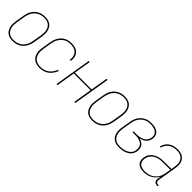

<svg xmlns="http://www.w3.org/2000/svg" viewBox="222 -1538 2557 2557"><g transform="rotate(45 1500.0 -260.0)"><path d="M196 8Q169 8 142.5 2Q116 -4 95.5 -19Q75 -34 62 -56.5Q49 -79 42.5 -105Q36 -131 37.5 -158.5Q39 -186 43 -213L63 -333Q67 -358 75 -383.5Q83 -409 97 -432Q111 -455 131 -474Q151 -493 175 -505.5Q199 -518 225 -523Q251 -528 277 -528Q304 -528 330.5 -522Q357 -516 377.5 -501Q398 -486 411.5 -463.5Q425 -441 431 -415Q437 -389 436 -361.5Q435 -334 431 -307L411 -187Q407 -162 398.5 -136.5Q390 -111 376 -88Q362 -65 342 -46Q322 -27 298 -14.5Q274 -2 248 3Q222 8 196 8ZM197 -10Q220 -10 243.5 -15Q267 -20 289 -31.5Q311 -43 329.5 -60.5Q348 -78 360.5 -99.5Q373 -121 380 -144Q387 -167 391 -190L411 -310Q415 -334 416 -359Q417 -384 412.5 -407Q408 -430 396.5 -450.5Q385 -471 366.5 -485Q348 -499 324.5 -504.5Q301 -510 276 -510Q253 -510 229.5 -505Q206 -500 184.5 -488.5Q163 -477 144.5 -459.5Q126 -442 113.5 -420.5Q101 -399 93.5 -376Q86 -353 82 -330L62 -210Q59 -186 57.5 -161Q56 -136 61 -113Q66 -90 77.5 -69.5Q89 -49 107 -35Q125 -21 148.5 -15.5Q172 -10 197 -10Z M704 8Q676 8 649 2Q622 -4 600.5 -18.5Q579 -33 564.5 -55Q550 -77 543.5 -103Q537 -129 537.5 -157Q538 -185 543 -213L563 -333Q567 -358 575 -383Q583 -408 597 -431Q611 -454 630.5 -473.5Q650 -493 674 -505.5Q698 -518 724 -523Q750 -528 775 -528Q798 -528 821.5 -524Q845 -520 865 -510.5Q885 -501 900 -485Q915 -469 924 -448.5Q933 -428 935 -404.5Q937 -381 933 -357L932 -353H913L914 -357Q917 -378 915 -398.5Q913 -419 906 -437.5Q899 -456 885.5 -470.5Q872 -485 854.5 -494Q837 -503 816.5 -506.5Q796 -510 775 -510Q752 -510 728.5 -505.5Q705 -501 683.5 -489Q662 -477 644 -459Q626 -441 613 -420Q600 -399 593 -376Q586 -353 582 -330L562 -210Q558 -185 557.5 -160Q557 -135 562.5 -111.5Q568 -88 580.5 -68Q593 -48 612 -34.5Q631 -21 655 -15.5Q679 -10 704 -10Q734 -10 765 -18.5Q796 -27 822.5 -46.5Q849 -66 867.5 -93Q886 -120 897 -150L914 -143Q902 -111 881.5 -81.5Q861 -52 832.5 -31Q804 -10 770.5 -1Q737 8 704 8Z M1016 0 1102 -520H1122L1082 -281H1398L1438 -520H1458L1372 0H1352L1395 -263H1079L1036 0Z M1696 8Q1669 8 1642.5 2Q1616 -4 1595.5 -19Q1575 -34 1562 -56.5Q1549 -79 1542.5 -105Q1536 -131 1537.5 -158.5Q1539 -186 1543 -213L1563 -333Q1567 -358 1575 -383.5Q1583 -409 1597 -432Q1611 -455 1631 -474Q1651 -493 1675 -505.5Q1699 -518 1725 -523Q1751 -528 1777 -528Q1804 -528 1830.5 -522Q1857 -516 1877.5 -501Q1898 -486 1911.5 -463.5Q1925 -441 1931 -415Q1937 -389 1936 -361.5Q1935 -334 1931 -307L1911 -187Q1907 -162 1898.5 -136.5Q1890 -111 1876 -88Q1862 -65 1842 -46Q1822 -27 1798 -14.5Q1774 -2 1748 3Q1722 8 1696 8ZM1697 -10Q1720 -10 1743.5 -15Q1767 -20 1789 -31.5Q1811 -43 1829.5 -60.5Q1848 -78 1860.5 -99.5Q1873 -121 1880 -144Q1887 -167 1891 -190L1911 -310Q1915 -334 1916 -359Q1917 -384 1912.5 -407Q1908 -430 1896.5 -450.5Q1885 -471 1866.5 -485Q1848 -499 1824.5 -504.5Q1801 -510 1776 -510Q1753 -510 1729.5 -505Q1706 -500 1684.5 -488.5Q1663 -477 1644.5 -459.5Q1626 -442 1613.5 -420.5Q1601 -399 1593.5 -376Q1586 -353 1582 -330L1562 -210Q1559 -186 1557.5 -161Q1556 -136 1561 -113Q1566 -90 1577.5 -69.5Q1589 -49 1607 -35Q1625 -21 1648.5 -15.5Q1672 -10 1697 -10Z M2203 8Q2175 8 2148 2.5Q2121 -3 2099.5 -17.5Q2078 -32 2063.5 -54.5Q2049 -77 2043 -103Q2037 -129 2037.5 -157Q2038 -185 2043 -213L2063 -333Q2067 -359 2075.5 -384.5Q2084 -410 2098.5 -433Q2113 -456 2134 -475.5Q2155 -495 2179.5 -507Q2204 -519 2230 -523.5Q2256 -528 2282 -528Q2303 -528 2324 -525Q2345 -522 2364 -515Q2383 -508 2399 -496Q2415 -484 2424.5 -467Q2434 -450 2436.5 -429Q2439 -408 2436 -387Q2432 -366 2421 -345Q2410 -324 2393 -309.5Q2376 -295 2354.5 -286Q2333 -277 2311 -272Q2335 -265 2356.5 -253Q2378 -241 2391.5 -221.5Q2405 -202 2409 -177.5Q2413 -153 2409 -127Q2405 -105 2395 -84.5Q2385 -64 2368.5 -47.5Q2352 -31 2331.5 -20.5Q2311 -10 2289.5 -3.5Q2268 3 2246 5.5Q2224 8 2203 8ZM2203 -10Q2222 -10 2242 -12.5Q2262 -15 2281.5 -20.5Q2301 -26 2319.5 -35.5Q2338 -45 2353.5 -59Q2369 -73 2377.5 -91.5Q2386 -110 2389 -130Q2393 -150 2390 -170.5Q2387 -191 2377.5 -207Q2368 -223 2351.5 -234Q2335 -245 2316.5 -251.5Q2298 -258 2278 -260.5Q2258 -263 2237 -263H2184L2187 -281H2240Q2258 -281 2276.5 -282.5Q2295 -284 2313 -289Q2331 -294 2349 -302Q2367 -310 2381.5 -323Q2396 -336 2404.5 -353.5Q2413 -371 2416 -389Q2419 -408 2417 -426Q2415 -444 2406 -458.5Q2397 -473 2383 -483Q2369 -493 2352.5 -499Q2336 -505 2318 -507.5Q2300 -510 2282 -510Q2258 -510 2234.5 -506Q2211 -502 2188 -490.5Q2165 -479 2146 -461Q2127 -443 2114 -422Q2101 -401 2093.5 -377.5Q2086 -354 2082 -330L2062 -210Q2058 -185 2057 -160Q2056 -135 2061.5 -111.5Q2067 -88 2079 -67.5Q2091 -47 2110.5 -33.5Q2130 -20 2154 -15Q2178 -10 2203 -10Z M2663 8Q2633 8 2605.5 1Q2578 -6 2557.5 -24.5Q2537 -43 2530.5 -71.5Q2524 -100 2529 -129Q2533 -153 2543.5 -177Q2554 -201 2572.5 -219.5Q2591 -238 2614 -250.5Q2637 -263 2661.5 -270.5Q2686 -278 2710.5 -280.5Q2735 -283 2759 -283H2899L2907 -334Q2911 -357 2911.5 -379.5Q2912 -402 2906.5 -422.5Q2901 -443 2889 -460.5Q2877 -478 2859.5 -489.5Q2842 -501 2820 -505.5Q2798 -510 2775 -510Q2747 -510 2718 -504Q2689 -498 2663.5 -481Q2638 -464 2620 -438Q2602 -412 2596 -384H2577Q2582 -405 2591.5 -425.5Q2601 -446 2615.5 -463.5Q2630 -481 2650 -494Q2670 -507 2690.5 -514.5Q2711 -522 2732.5 -525Q2754 -528 2775 -528Q2801 -528 2825 -523Q2849 -518 2869.5 -505.5Q2890 -493 2904 -473.5Q2918 -454 2924.5 -431Q2931 -408 2931 -382.5Q2931 -357 2927 -331L2881 -58Q2880 -49 2881.5 -39.5Q2883 -30 2888.5 -23Q2894 -16 2903 -13Q2912 -10 2921 -10H2933V8H2918Q2905 8 2892.5 4Q2880 0 2872 -9.5Q2864 -19 2861.5 -32Q2859 -45 2861 -58L2870 -108Q2855 -81 2832 -57.5Q2809 -34 2781 -19Q2753 -4 2723 2Q2693 8 2663 8ZM2669 -10Q2694 -10 2719.5 -14.5Q2745 -19 2769 -30Q2793 -41 2813 -58.5Q2833 -76 2848.5 -98Q2864 -120 2872 -144.5Q2880 -169 2884 -194L2896 -265H2759Q2737 -265 2714.5 -263Q2692 -261 2670 -254.5Q2648 -248 2627 -237Q2606 -226 2589.5 -209.5Q2573 -193 2563 -171.5Q2553 -150 2549 -128Q2545 -102 2550.5 -77.5Q2556 -53 2574.5 -37Q2593 -21 2618 -15.5Q2643 -10 2669 -10Z"/></g></svg>

Font: Iosevka SS18 Thin
Style: Italic
Weight: 100
Italic angle: -9°
Monospace: yes
Designer: Belleve Invis
Foundry: Belleve Invis
Version: Version 25.1.1; ttfautohint (v1.8.4)